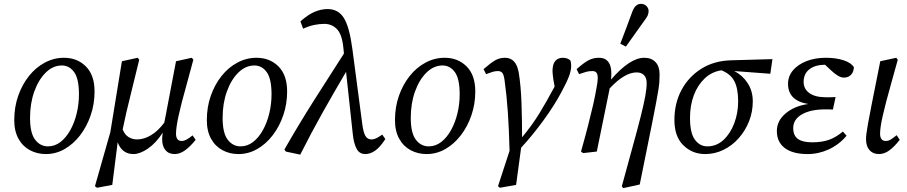

<svg xmlns="http://www.w3.org/2000/svg" viewBox="-20 -787 4710 997"><path d="M218 13Q173 13 135.5 -7Q98 -27 76 -66.5Q54 -106 54 -163Q54 -231 74.5 -289.5Q95 -348 130.5 -392.5Q166 -437 213 -462Q260 -487 312 -487Q381 -487 426 -442Q471 -397 471 -312Q471 -247 451 -188.5Q431 -130 396 -84.5Q361 -39 315.5 -13Q270 13 218 13ZM229 -27Q265 -27 294.5 -50Q324 -73 345.5 -112Q367 -151 378.5 -199Q390 -247 390 -297Q390 -378 365 -412.5Q340 -447 301 -447Q255 -447 217.5 -410Q180 -373 158 -311.5Q136 -250 136 -175Q136 -96 162.5 -61.5Q189 -27 229 -27Z M887 13Q856 13 839 -7.5Q822 -28 822 -65Q822 -74 825 -98Q789 -43 747.5 -15Q706 13 673 13Q614 13 591 -48L563 173L484 188L473 180L553 -101L613 -469L695 -487L703 -477Q679 -378 662.5 -312Q646 -246 635.5 -200.5Q625 -155 617 -115Q628 -87 648 -75Q668 -63 692 -63Q727 -63 763.5 -84.5Q800 -106 833 -150Q837 -167 841 -190Q845 -213 851 -243L894 -469L976 -487L984 -477L951 -355Q920 -245 907 -184.5Q894 -124 894 -93Q894 -55 923 -55Q936 -55 950 -63Q964 -71 980 -84L996 -61Q968 -26 941 -6.5Q914 13 887 13Z M1218 13Q1173 13 1135.5 -7Q1098 -27 1076 -66.5Q1054 -106 1054 -163Q1054 -231 1074.5 -289.5Q1095 -348 1130.5 -392.5Q1166 -437 1213 -462Q1260 -487 1312 -487Q1381 -487 1426 -442Q1471 -397 1471 -312Q1471 -247 1451 -188.5Q1431 -130 1396 -84.5Q1361 -39 1315.5 -13Q1270 13 1218 13ZM1229 -27Q1265 -27 1294.5 -50Q1324 -73 1345.5 -112Q1367 -151 1378.5 -199Q1390 -247 1390 -297Q1390 -378 1365 -412.5Q1340 -447 1301 -447Q1255 -447 1217.5 -410Q1180 -373 1158 -311.5Q1136 -250 1136 -175Q1136 -96 1162.5 -61.5Q1189 -27 1229 -27Z M1877 13Q1846 13 1831.5 -15Q1817 -43 1812 -90L1777 -414Q1715 -309 1655.5 -203Q1596 -97 1539 16L1464 0L1457 -11Q1532 -142 1610 -265Q1688 -388 1766 -509L1763 -539Q1756 -609 1729.5 -636Q1703 -663 1664 -663Q1639 -663 1612 -657.5Q1585 -652 1554 -638L1540 -676Q1579 -711 1613.5 -725.5Q1648 -740 1681 -740Q1737 -740 1766 -693Q1795 -646 1810 -531L1861 -144Q1867 -98 1878 -80.5Q1889 -63 1908 -63Q1922 -63 1935.5 -70Q1949 -77 1965 -88L1981 -65Q1954 -23 1928.5 -5Q1903 13 1877 13Z M2195 13Q2150 13 2112.5 -7Q2075 -27 2053 -66.5Q2031 -106 2031 -163Q2031 -231 2051.5 -289.5Q2072 -348 2107.5 -392.5Q2143 -437 2190 -462Q2237 -487 2289 -487Q2358 -487 2403 -442Q2448 -397 2448 -312Q2448 -247 2428 -188.5Q2408 -130 2373 -84.5Q2338 -39 2292.5 -13Q2247 13 2195 13ZM2206 -27Q2242 -27 2271.5 -50Q2301 -73 2322.5 -112Q2344 -151 2355.5 -199Q2367 -247 2367 -297Q2367 -378 2342 -412.5Q2317 -447 2278 -447Q2232 -447 2194.5 -410Q2157 -373 2135 -311.5Q2113 -250 2113 -175Q2113 -96 2139.5 -61.5Q2166 -27 2206 -27Z M2576 188 2566 180 2626 -4Q2623 -119 2617 -205.5Q2611 -292 2600 -371Q2596 -400 2588 -409Q2580 -418 2565 -418Q2552 -418 2538.5 -414Q2525 -410 2504 -402L2491 -428Q2530 -462 2552.5 -474.5Q2575 -487 2602 -487Q2631 -487 2649 -468Q2667 -449 2674 -408Q2685 -339 2688 -251Q2691 -163 2691 -74Q2744 -138 2781.5 -199.5Q2819 -261 2853 -325Q2855 -329 2857 -332Q2859 -335 2860 -338L2853 -377Q2852 -387 2850.5 -398Q2849 -409 2849 -416Q2849 -454 2863.5 -470.5Q2878 -487 2903 -487Q2917 -487 2927 -482.5Q2937 -478 2941 -474Q2946 -464 2946 -446Q2946 -421 2934.5 -390.5Q2923 -360 2896 -310Q2859 -240 2802.5 -162.5Q2746 -85 2686 -20L2660 173Z M2997 0Q3019 -78 3034 -136.5Q3049 -195 3060 -243Q3071 -291 3079 -339Q3087 -382 3082 -400Q3077 -418 3057 -418Q3038 -418 3024 -414Q3010 -410 2987 -402L2974 -428Q3014 -463 3038 -475Q3062 -487 3090 -487Q3165 -487 3153 -374Q3251 -487 3325 -487Q3363 -487 3384 -464.5Q3405 -442 3405 -402Q3405 -383 3404 -365Q3403 -347 3399 -322Q3395 -297 3387.5 -256.5Q3380 -216 3367 -151L3302 171L3216 190L3209 180L3261 -10Q3291 -118 3307.5 -184Q3324 -250 3331 -289.5Q3338 -329 3338 -356Q3338 -383 3324 -397Q3310 -411 3286 -411Q3223 -411 3146 -328L3079 0L3008 8ZM3201 -560Q3217 -602 3233 -644Q3249 -686 3264 -728Q3273 -750 3284 -758.5Q3295 -767 3308 -767Q3326 -767 3337 -755.5Q3348 -744 3348 -730Q3348 -717 3343 -706Q3338 -695 3324 -677Q3301 -644 3277 -611Q3253 -578 3230 -545Z M3642 13Q3575 13 3528.5 -32.5Q3482 -78 3482 -164Q3482 -251 3519 -320Q3556 -389 3622.5 -430.5Q3689 -472 3779 -474L3991 -480L3980 -404L3793 -418Q3836 -396 3862.5 -355Q3889 -314 3889 -261Q3889 -206 3869.5 -157Q3850 -108 3816 -69.5Q3782 -31 3737 -9Q3692 13 3642 13ZM3563 -175Q3563 -96 3588.5 -61.5Q3614 -27 3653 -27Q3701 -27 3737 -60.5Q3773 -94 3793 -147.5Q3813 -201 3813 -261Q3813 -327 3793.5 -365Q3774 -403 3726 -422Q3675 -414 3638.5 -379Q3602 -344 3582.5 -291.5Q3563 -239 3563 -175Z M4174 13Q4097 13 4055.5 -18Q4014 -49 4014 -107Q4014 -160 4060 -198.5Q4106 -237 4177 -247Q4072 -264 4072 -352Q4072 -391 4097.5 -421.5Q4123 -452 4167.5 -469.5Q4212 -487 4268 -487Q4321 -487 4360.5 -474Q4400 -461 4414 -438Q4413 -413 4399 -398.5Q4385 -384 4362 -384Q4347 -384 4330 -394.5Q4313 -405 4295 -422L4264 -451Q4211 -450 4182 -426.5Q4153 -403 4153 -362Q4153 -325 4183 -303.5Q4213 -282 4268 -282Q4286 -282 4293 -282Q4300 -282 4319 -283L4305 -218Q4296 -219 4286 -219Q4276 -219 4265 -219Q4189 -219 4144 -193Q4099 -167 4099 -122Q4099 -83 4123.5 -65.5Q4148 -48 4197 -48Q4247 -48 4283.5 -60.5Q4320 -73 4357 -104L4376 -82Q4337 -36 4284 -11.5Q4231 13 4174 13Z M4544 13Q4513 13 4495 -7.5Q4477 -28 4477 -65Q4477 -76 4479 -92.5Q4481 -109 4487 -143.5Q4493 -178 4506 -243L4551 -469L4634 -487L4642 -477L4608 -355Q4577 -245 4563.5 -184.5Q4550 -124 4550 -93Q4550 -55 4580 -55Q4594 -55 4607 -63.5Q4620 -72 4636 -85L4652 -61Q4624 -25 4598 -6Q4572 13 4544 13Z"/></svg>

Font: Source Serif Pro
Style: Italic
Weight: 400
Italic angle: -12°
Designer: Frank Grießhammer
Foundry: Adobe Systems Incorporated
Version: Version 3.001;hotconv 1.0.111;makeotfexe 2.5.65597